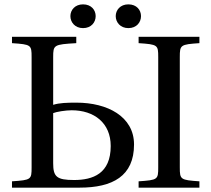

<svg xmlns="http://www.w3.org/2000/svg" viewBox="-20 -861 970 881"><path d="M303 -787C303 -759 324 -732 361 -732C399 -732 419 -759 419 -787C419 -815 399 -841 361 -841C324 -841 303 -815 303 -787ZM511 -787C511 -759 532 -732 569 -732C607 -732 627 -759 627 -787C627 -815 607 -841 569 -841C532 -841 511 -815 511 -787ZM616 0H895V-29C808 -35 805 -37 805 -93V-599C805 -655 808 -657 895 -663V-692H616V-663C704 -657 706 -655 706 -599V-93C706 -37 704 -35 616 -29ZM35 0H345C497 0 595 -53 595 -198C595 -327 472 -390 331 -390C287 -390 253 -389 224 -380V-599C224 -655 227 -657 330 -663V-692H35V-663C123 -657 125 -655 125 -599V-93C125 -37 123 -35 35 -29ZM224 -112V-342C238 -348 281 -355 309 -355C412 -355 488 -297 488 -191C488 -64 406 -35 320 -35C240 -35 224 -50 224 -112Z"/></svg>

Font: Lingua Franca
Style: Regular
Weight: 400
Version: Version 1.19